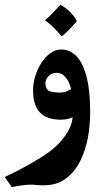

<svg xmlns="http://www.w3.org/2000/svg" viewBox="-40 -579 449 807"><path d="M339 -110Q339 -51 329 2Q319 52 300 92Q274 146 232 175Q213 188 191 194Q169 200 138 200L116 199Q100 197 92 197Q74 197 49 200.5Q24 204 10 208L-20 165Q-2 157 42.5 134Q87 111 130 84Q195 44 226 2Q262 -44 265 -86Q243 -76 216 -76Q160 -76 131 -103Q99 -133 99 -199Q99 -229 108.5 -259.5Q118 -290 134 -315Q151 -341 172.5 -356Q194 -371 216 -371Q290 -371 321 -267Q339 -204 339 -110ZM199 -273Q176 -273 163.5 -258.5Q151 -244 151 -230Q151 -210 161.5 -200Q172 -190 211 -190Q227 -190 237 -194Q247 -198 259 -205Q258 -209 254 -221.5Q250 -234 241 -247Q223 -273 199 -273ZM283 -490Q273 -478 253.5 -457.5Q234 -437 219 -426Q185 -468 149 -494Q162 -504 182 -525Q202 -546 214 -559Q236 -547 255 -528Q274 -509 283 -490Z"/></svg>

Font: Mirza
Style: Bold
Weight: 700
Designer: Arabic design by Kourosh Beigpour, Latin design by Eduardo Tunni, engineering by Lasse Fister
Version: Version 1.0010g